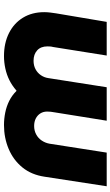

<svg xmlns="http://www.w3.org/2000/svg" viewBox="189 -758 568 987"><g transform="rotate(-90 473.5 -264.0)"><path d="M10 0 59 -319Q69 -387 107 -433.5Q145 -480 202 -504Q259 -528 325 -528Q357 -528 389 -521.5Q421 -515 449 -501Q477 -487 500 -464H502Q527 -486 555 -500Q583 -514 615 -521Q647 -528 679 -528Q746 -528 797 -502.5Q848 -477 876.5 -430.5Q905 -384 905 -321Q905 -306 903 -290Q901 -274 899 -261L855 0H682L726 -276Q728 -283 728.5 -290.5Q729 -298 729 -305Q729 -339 708.5 -357.5Q688 -376 655 -376Q631 -376 612 -366Q593 -356 581 -338.5Q569 -321 566 -300L519 0H347L390 -268Q392 -277 393 -287.5Q394 -298 394 -306Q394 -326 384.5 -341Q375 -356 358.5 -364.5Q342 -373 320 -373Q296 -373 276.5 -362.5Q257 -352 245 -334Q233 -316 229 -295L183 0Z"/></g></svg>

Font: MuseoModerno Thin ExtraBold
Style: Italic
Weight: 800
Italic angle: -9°
Version: Version 1.003